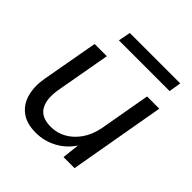

<svg xmlns="http://www.w3.org/2000/svg" viewBox="-180 -789 934 934"><g transform="rotate(45 287.0 -321.5)"><path d="M206 12Q142 12 104 -17Q66 -46 53 -95.5Q40 -145 51 -206L103 -496H187L137 -215Q124 -142 148 -101Q172 -60 237 -60Q279 -60 315.5 -80Q352 -100 379 -138Q406 -176 417 -230L464 -496H548L461 0H385L395 -90Q364 -42 313.5 -15Q263 12 206 12ZM174 -592 186 -655H533L523 -592Z"/></g></svg>

Font: DM Sans 24pt
Style: Italic
Weight: 400
Italic angle: -10°
Designer: Colophon Foundry, Jonny Pinhorn
Foundry: Colophon Foundry
Version: Version 4.004;gftools[0.9.30]